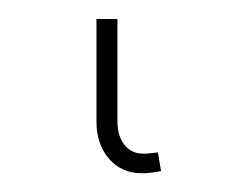

<svg xmlns="http://www.w3.org/2000/svg" viewBox="-20 25 264 206"><path d="M132.3 210.9Q110.4 210.9 96.9 195.3Q83.5 179.7 83.5 155.3V45.4H106V155.3Q106 170.9 113.5 180.4Q121.1 189.9 133.8 189.9Q136.7 189.9 141.1 189.5Q145.5 189 149.4 188.5L152.8 208.5Q148.4 209.5 142.8 210.2Q137.2 210.9 132.3 210.9Z"/></svg>

Font: Inter 18pt Thin
Style: Regular
Weight: 250
Designer: Rasmus Andersson
Foundry: rsms
Version: Version 4.001;git-66647c0bb